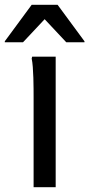

<svg xmlns="http://www.w3.org/2000/svg" viewBox="-44 -780 372 800"><path d="M-24 -604H52L142 -700L232 -604H308V-608L196 -760H88L-24 -608ZM96 -372V0H188V-544H90L88 -536C96 -500 96 -412 96 -372Z"/></svg>

Font: Kufam Arabic Latin Roman Normal
Style: Regular
Weight: 400
Designer: Wael Morcos & Artur Schmal
Version: Version 1.200;PS 001.200;hotconv 1.0.88;makeotf.lib2.5.64775